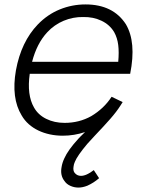

<svg xmlns="http://www.w3.org/2000/svg" viewBox="-20 -598 643 868"><path d="M133.5 -112.5Q152 -79 188.8 -60.8Q225.5 -42.5 272 -42.5Q338 -42.5 392.5 -73Q421 -90 444 -111.8Q467 -133.5 484.5 -160.5L534.5 -136.5L526 -123Q507.5 -93.5 478.8 -60.8Q450 -28 408.5 15.5L375 52Q329.5 106 318.5 133.5Q313.5 144.5 312.5 155Q309.5 173.5 317.5 183.5Q328.5 197 346 197Q370.5 197 404 171L428 207.5Q404 228.5 375 241.5Q353.5 250 334.5 250Q315.5 250 298.2 242.2Q281 234.5 272 221Q251 195 258.5 156.5Q261.5 137.5 271 117.5Q287 81 333.5 30Q334.5 28.5 342.2 20.8Q350 13 364.5 -1Q315.5 15.5 263.5 15.5Q233.5 15.5 205.5 9.5Q177.5 3.5 153.5 -8Q129.5 -19.5 110.2 -36.5Q91 -53.5 78 -76Q30 -154.5 52 -280Q75.5 -409 151 -487.5Q195 -533 250.5 -555.5Q306 -578 366.5 -578Q491 -578 549 -488.5Q597 -407.5 568.5 -264.5H114.5Q101 -169 133.5 -112.5ZM125 -318.5H514.5Q518.5 -362 514.5 -394.5Q510.5 -427 496 -453Q476 -486.5 438.8 -504.2Q401.5 -522 356 -521Q333.5 -521.5 311.2 -517.2Q289 -513 268 -504.2Q247 -495.5 228 -482.2Q209 -469 193.5 -452Q146.5 -401.5 125 -318.5Z"/></svg>

Font: Russisch Sans Light
Style: Italic
Weight: 300
Italic angle: -10°
Designer: Michael Sharanda (font) & Cristiano Sobral (main changes)
Foundry: Michael Sharanda
Version: Version 2.00;September 8, 2020;FontCreator 13.0.0.2681 64-bi